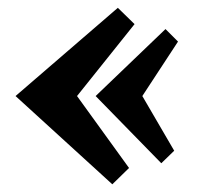

<svg xmlns="http://www.w3.org/2000/svg" viewBox="-20 -503 526 494"><path d="M428.2 -115.2 395 -83 226.1 -255.9 405.8 -428.2 438 -396 346.2 -255.9ZM312 -70.8 269 -28.8 20 -255.9 283.2 -482.9 326.2 -440.9 178.2 -255.9Z"/></svg>

Font: Simonetta
Style: Black Italic
Weight: 900
Italic angle: -2°
Designer: Gayaneh Bagdasaryan
Foundry: Brownfox
Version: Version 1.002